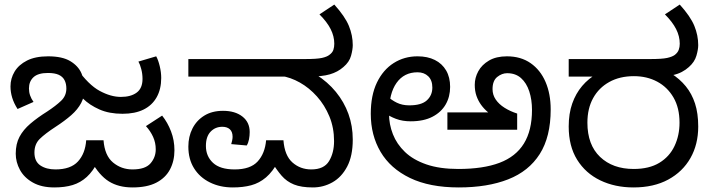

<svg xmlns="http://www.w3.org/2000/svg" viewBox="-20 -810 3123 842"><path d="M561 12Q500 12 457.5 -14.5Q415 -41 380 -104H411Q388 -59 360.5 -34Q333 -9 298.5 1.5Q264 12 218 12Q162 12 124 -9.5Q86 -31 67.5 -65Q49 -99 49 -136Q49 -179 65.5 -210Q82 -241 113 -267.5Q144 -294 187 -321Q225 -346 248 -368Q271 -390 271 -422Q271 -443 263 -458.5Q255 -474 237.5 -482Q220 -490 190 -490Q147 -490 127 -471.5Q107 -453 107 -422Q107 -406 112 -391.5Q117 -377 127 -363L57 -332Q41 -357 33.5 -381.5Q26 -406 26 -431Q26 -466 44 -496Q62 -526 98.5 -544.5Q135 -563 191 -563Q253 -563 288 -542Q323 -521 337 -489Q351 -457 351 -423Q351 -387 336 -358.5Q321 -330 292.5 -305Q264 -280 224 -254Q178 -224 154.5 -201Q131 -178 131 -141Q131 -102 157 -84.5Q183 -67 223 -67Q290 -67 322 -102Q354 -137 358 -195H434Q439 -128 475.5 -97.5Q512 -67 561 -67Q617 -67 640 -93.5Q663 -120 663 -155Q663 -184 651.5 -209.5Q640 -235 620 -257L691 -303Q715 -273 730 -234Q745 -195 745 -151Q745 -104 725.5 -67Q706 -30 665.5 -9Q625 12 561 12ZM517 -311Q459 -311 416 -330Q373 -349 343.5 -378Q314 -407 296 -438L278 -469L316 -511Q368 -438 417 -411.5Q466 -385 510 -385Q554 -385 579.5 -404Q605 -423 605 -464Q605 -486 599.5 -507Q594 -528 587 -540L665 -563Q674 -547 680.5 -520Q687 -493 687 -468Q687 -419 667 -383.5Q647 -348 609.5 -329.5Q572 -311 517 -311Z M1001 12Q945 12 900.5 -10Q856 -32 831 -72Q806 -112 806 -167Q806 -211 824 -246.5Q842 -282 876 -303Q910 -324 958 -324Q1011 -324 1043 -299Q1075 -274 1075 -231Q1075 -215 1072 -199Q1069 -183 1062 -172L994 -178Q996 -184 998 -193.5Q1000 -203 1000 -210Q1000 -232 988 -243Q976 -254 955 -254Q924 -254 903.5 -232.5Q883 -211 883 -170Q883 -125 914 -96Q945 -67 1009 -67Q1078 -67 1110 -102Q1142 -137 1147 -195H1223Q1228 -128 1262.5 -97.5Q1297 -67 1345 -67Q1401 -67 1423 -103.5Q1445 -140 1445 -191Q1445 -250 1424.5 -299.5Q1404 -349 1370 -387Q1336 -425 1295 -448Q1254 -471 1213 -477L1366 -483Q1417 -451 1453 -407Q1489 -363 1508 -310.5Q1527 -258 1527 -198Q1527 -126 1502.5 -79.5Q1478 -33 1438 -10.5Q1398 12 1352 12Q1301 12 1269 -1Q1237 -14 1215 -39.5Q1193 -65 1171 -101L1202 -105Q1176 -57 1146.5 -32Q1117 -7 1081.5 2.5Q1046 12 1001 12ZM806 -474V-551H1316Q1370 -551 1392 -556Q1414 -561 1424 -569Q1438 -579 1442 -591.5Q1446 -604 1446 -618Q1446 -651 1430 -682.5Q1414 -714 1381 -747L1446 -790Q1493 -738 1510 -696.5Q1527 -655 1527 -612Q1527 -593 1519.5 -565.5Q1512 -538 1486 -516Q1461 -494 1426.5 -484Q1392 -474 1334 -474Z M1990 -69Q2099 -69 2170.5 -96Q2242 -123 2277.5 -180.5Q2313 -238 2313 -328Q2313 -373 2301 -409.5Q2289 -446 2265 -467.5Q2241 -489 2204 -489Q2181 -489 2160.5 -472.5Q2140 -456 2140 -419Q2140 -394 2154 -373.5Q2168 -353 2192.5 -337.5Q2217 -322 2248 -312V-241H1942V-317H2121Q2103 -332 2090 -350Q2077 -368 2069.5 -389.5Q2062 -411 2062 -438Q2062 -469 2077.5 -497.5Q2093 -526 2124.5 -544.5Q2156 -563 2203 -563Q2264 -563 2307 -533Q2350 -503 2372.5 -450.5Q2395 -398 2395 -330Q2395 -210 2347 -134.5Q2299 -59 2208.5 -23.5Q2118 12 1992 12Q1864 12 1778 -29.5Q1692 -71 1649 -144Q1606 -217 1606 -311Q1606 -392 1633 -448Q1660 -504 1706.5 -533.5Q1753 -563 1811 -563Q1855 -563 1887 -547Q1919 -531 1936.5 -501Q1954 -471 1954 -429Q1954 -386 1934.5 -352Q1915 -318 1876.5 -298Q1838 -278 1781 -278Q1745 -278 1716 -289Q1687 -300 1666.5 -316Q1646 -332 1632 -348L1656 -414Q1665 -402 1681 -386.5Q1697 -371 1720.5 -359.5Q1744 -348 1775 -348Q1828 -348 1852 -370Q1876 -392 1876 -426Q1876 -458 1858 -475.5Q1840 -493 1811 -493Q1752 -493 1719 -446.5Q1686 -400 1686 -315V-311Q1686 -265 1703 -221.5Q1720 -178 1756 -143.5Q1792 -109 1850 -89Q1908 -69 1990 -69Z M2758 12Q2677 12 2612.5 -19Q2548 -50 2511 -109.5Q2474 -169 2474 -255Q2474 -312 2489.5 -356Q2505 -400 2533 -433Q2561 -466 2600 -488L2618 -474H2474V-551H2830Q2884 -551 2906 -556Q2928 -561 2939 -569Q2952 -579 2956.5 -591.5Q2961 -604 2961 -618Q2961 -651 2945 -682.5Q2929 -714 2896 -747L2961 -790Q3008 -738 3025 -696.5Q3042 -655 3042 -612Q3042 -593 3034 -565.5Q3026 -538 3001 -516Q2988 -504 2970 -494.5Q2952 -485 2928 -480L2923 -488Q2961 -464 2987.5 -431.5Q3014 -399 3028 -356Q3042 -313 3042 -255Q3042 -177 3008 -117Q2974 -57 2910.5 -22.5Q2847 12 2758 12ZM2759 -69Q2827 -69 2871.5 -96Q2916 -123 2938 -169.5Q2960 -216 2960 -272Q2960 -337 2933.5 -382.5Q2907 -428 2862 -452Q2817 -476 2760 -476Q2698 -476 2652 -450.5Q2606 -425 2581 -379.5Q2556 -334 2556 -272Q2556 -175 2611.5 -122Q2667 -69 2759 -69Z"/></svg>

Font: lkannada05
Style: Book
Weight: 400
Designer: Jelle Bosma - Monotype Design Team
Foundry: Monotype Imaging Inc.
Version: Version 2.003